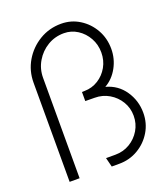

<svg xmlns="http://www.w3.org/2000/svg" viewBox="-130 -793 778 887"><g transform="rotate(-20 259.5 -350.0)"><path d="M60 0V-487Q60 -545.5 88.5 -593.8Q117 -642 165 -671Q213 -700 272 -700Q321.5 -700 362.2 -674.5Q403 -649 427 -606.5Q451 -564 451 -512Q451 -463.5 427.8 -421Q404.5 -378.5 365 -356Q423 -340.5 456 -292Q489 -243.5 489 -184Q489 -133 464 -91.2Q439 -49.5 397 -24.8Q355 0 304 0H267L255.5 -45.5H301.5Q340.5 -45.5 372.5 -64.5Q404.5 -83.5 423.5 -115.5Q442.5 -147.5 442.5 -186Q442.5 -224.5 423.5 -256Q404.5 -287.5 372.5 -306.5Q340.5 -325.5 301.5 -325.5L255.5 -326V-370.5L269 -371Q305.5 -371.5 335.8 -390.5Q366 -409.5 384 -441.2Q402 -473 402 -512Q402 -551 384 -583.2Q366 -615.5 335.8 -635Q305.5 -654.5 269 -654.5Q225 -654.5 188.8 -632.8Q152.5 -611 130.8 -574.2Q109 -537.5 109 -493.5V0Z"/></g></svg>

Font: Urbanist ExtraLight
Style: Regular
Weight: 200
Designer: Corey Hu
Foundry: Corey Hu
Version: Version 1.330; ttfautohint (v1.8.4.7-5d5b)